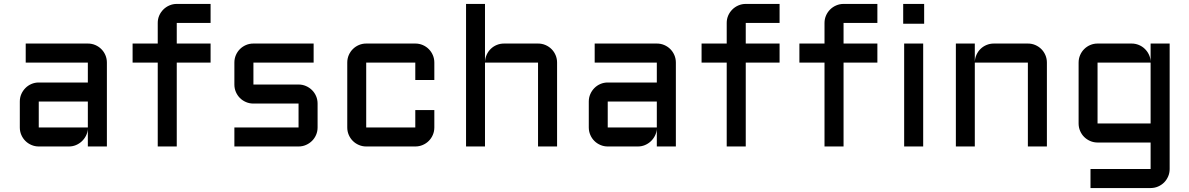

<svg xmlns="http://www.w3.org/2000/svg" viewBox="-20 -740 6009 970"><path d="M80.1 -227.1Q80.1 -247.1 87.6 -264.4Q95.2 -281.7 108.2 -294.9Q121.1 -308.1 138.7 -315.7Q156.2 -323.2 175.8 -323.2H423.8V-423.8H109.9V-520H423.8Q443.8 -520 461.4 -512.5Q479 -504.9 491.9 -491.9Q504.9 -479 512.5 -461.4Q520 -443.8 520 -423.8V0H423.8V-87.9Q422.4 -69.8 414.1 -53.7Q405.8 -37.6 392.8 -25.6Q379.9 -13.7 363.3 -6.8Q346.7 0 328.1 0H175.8Q156.2 0 138.7 -7.6Q121.1 -15.1 108.2 -28.1Q95.2 -41 87.6 -58.6Q80.1 -76.2 80.1 -96.2ZM175.8 -96.2H423.8V-227.1H175.8Z M873 -624V-520H1043.9V-423.8H873V0H776.9V-423.8H649.9V-520H776.9V-624Q776.9 -644 784.4 -661.4Q792 -678.7 805.2 -691.9Q818.4 -705.1 835.9 -712.6Q853.5 -720.2 873 -720.2H1043.9V-624Z M1488.3 -96.2V-216.8H1260.3Q1240.2 -216.8 1222.7 -224.4Q1205.1 -231.9 1192.1 -244.9Q1179.2 -257.8 1171.6 -275.4Q1164.1 -293 1164.1 -313V-423.8Q1164.1 -443.8 1171.6 -461.4Q1179.2 -479 1192.1 -491.9Q1205.1 -504.9 1222.7 -512.5Q1240.2 -520 1260.3 -520H1564.5V-423.8H1260.3V-313H1488.3Q1508.3 -313 1525.6 -305.4Q1543 -297.9 1556.2 -284.9Q1569.3 -272 1576.9 -254.4Q1584.5 -236.8 1584.5 -216.8V-96.2Q1584.5 -76.2 1576.9 -58.6Q1569.3 -41 1556.2 -28.1Q1543 -15.1 1525.6 -7.6Q1508.3 0 1488.3 0H1164.1V-96.2Z M1830.1 -423.8V-96.2H2078.1V-184.1H2174.3V-96.2Q2174.3 -76.2 2166.7 -58.6Q2159.2 -41 2146.2 -28.1Q2133.3 -15.1 2115.7 -7.6Q2098.1 0 2078.1 0H1830.1Q1810.5 0 1793 -7.6Q1775.4 -15.1 1762.5 -28.1Q1749.5 -41 1741.9 -58.6Q1734.4 -76.2 1734.4 -96.2V-423.8Q1734.4 -443.8 1741.9 -461.4Q1749.5 -479 1762.5 -491.9Q1775.4 -504.9 1793 -512.5Q1810.5 -520 1830.1 -520H2078.1Q2098.1 -520 2115.7 -512.5Q2133.3 -504.9 2146.2 -491.9Q2159.2 -479 2166.7 -461.4Q2174.3 -443.8 2174.3 -423.8V-335.9H2078.1V-423.8Z M2794.4 0H2698.2V-423.8H2430.2V0H2334.5V-720.2H2430.2V-428.2Q2431.2 -447.3 2439 -464.1Q2446.8 -481 2459.7 -493.4Q2472.7 -505.9 2489.7 -512.9Q2506.8 -520 2526.4 -520H2698.2Q2718.3 -520 2735.8 -512.5Q2753.4 -504.9 2766.4 -491.9Q2779.3 -479 2786.9 -461.4Q2794.4 -443.8 2794.4 -423.8Z M2954.6 -227.1Q2954.6 -247.1 2962.2 -264.4Q2969.7 -281.7 2982.7 -294.9Q2995.6 -308.1 3013.2 -315.7Q3030.8 -323.2 3050.3 -323.2H3298.3V-423.8H2984.4V-520H3298.3Q3318.4 -520 3335.9 -512.5Q3353.5 -504.9 3366.5 -491.9Q3379.4 -479 3387 -461.4Q3394.5 -443.8 3394.5 -423.8V0H3298.3V-87.9Q3296.9 -69.8 3288.6 -53.7Q3280.3 -37.6 3267.3 -25.6Q3254.4 -13.7 3237.8 -6.8Q3221.2 0 3202.6 0H3050.3Q3030.8 0 3013.2 -7.6Q2995.6 -15.1 2982.7 -28.1Q2969.7 -41 2962.2 -58.6Q2954.6 -76.2 2954.6 -96.2ZM3050.3 -96.2H3298.3V-227.1H3050.3Z M3747.6 -624V-520H3918.5V-423.8H3747.6V0H3651.4V-423.8H3524.4V-520H3651.4V-624Q3651.4 -644 3658.9 -661.4Q3666.5 -678.7 3679.7 -691.9Q3692.9 -705.1 3710.4 -712.6Q3728 -720.2 3747.6 -720.2H3918.5V-624Z M4241.7 -624V-520H4412.6V-423.8H4241.7V0H4145.5V-423.8H4018.6V-520H4145.5V-624Q4145.5 -644 4153.1 -661.4Q4160.6 -678.7 4173.8 -691.9Q4187 -705.1 4204.6 -712.6Q4222.2 -720.2 4241.7 -720.2H4412.6V-624Z M4644 -520V0H4547.9V-520ZM4543 -720.2H4648.9V-620.1H4543Z M5269 0H5172.9V-423.8H4904.8V0H4809.1V-520H4904.8V-428.2Q4905.8 -447.3 4913.6 -464.1Q4921.4 -481 4934.3 -493.4Q4947.3 -505.9 4964.4 -512.9Q4981.4 -520 5001 -520H5172.9Q5192.9 -520 5210.4 -512.5Q5228 -504.9 5241 -491.9Q5253.9 -479 5261.5 -461.4Q5269 -443.8 5269 -423.8Z M5429.2 -423.8Q5429.2 -443.8 5436.8 -461.4Q5444.3 -479 5457.3 -491.9Q5470.2 -504.9 5487.8 -512.5Q5505.4 -520 5524.9 -520H5697.3Q5716.3 -520 5733.4 -512.9Q5750.5 -505.9 5763.4 -493.4Q5776.4 -481 5784.4 -464.1Q5792.5 -447.3 5793 -428.2V-520H5889.2V113.8Q5889.2 133.8 5881.6 151.4Q5874 168.9 5861.1 181.9Q5848.1 194.8 5830.6 202.4Q5813 210 5793 210H5489.3V113.8H5793V-20H5524.9Q5505.4 -20 5487.8 -27.6Q5470.2 -35.2 5457.3 -48.1Q5444.3 -61 5436.8 -78.6Q5429.2 -96.2 5429.2 -116.2ZM5793 -116.2V-423.8H5524.9V-116.2Z"/></svg>

Font: Aldrich
Style: Regular
Weight: 400
Designer: Matthew Desmond
Foundry: Matthew Desmond
Version: Version 1.002 2011